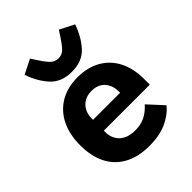

<svg xmlns="http://www.w3.org/2000/svg" viewBox="-221 -906 1042 1042"><g transform="rotate(-45 300.0 -385.0)"><path d="M50 -256Q50 -340 80.5 -401Q111 -462 167.5 -495Q224 -528 301 -528Q377 -528 433.5 -496Q490 -464 520 -405Q550 -346 550 -266V-222H197V-213Q197 -162 229 -132Q261 -102 319 -102Q363 -102 396 -119Q429 -136 455 -166L535 -79Q502 -38 447 -13Q392 12 314 12Q229 12 169.5 -20.5Q110 -53 80 -113Q50 -173 50 -256ZM197 -313V-305H405V-313Q405 -363 377.5 -392.5Q350 -422 302 -422Q270 -422 246.5 -408.5Q223 -395 210 -370.5Q197 -346 197 -313ZM107 -740 190 -782 211 -750 213 -747Q239 -707 257 -690Q275 -673 301 -673Q327 -673 345 -690Q363 -707 389 -747L391 -750L412 -782L495 -740Q470 -668 425.5 -619Q381 -570 301 -570Q221 -570 176.5 -619Q132 -668 107 -740Z"/></g></svg>

Font: iA Writer Duo V
Style: Regular
Weight: 400
Designer: Mike Abbink, Paul van der Laan, Pieter van Rosmalen, Oliver Reichenstein
Foundry: Information Architects Inc.
Version: Version 2.000